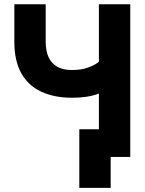

<svg xmlns="http://www.w3.org/2000/svg" viewBox="-20 -743 685 909"><path d="M547.9 -131.1H355.5V146.5H503.9V0H547.9ZM320 -280.3Q387.9 -280.3 432.4 -294.5Q477 -308.8 502.5 -327.4Q528 -346 538.6 -360.3Q549.2 -374.5 549.2 -374.5L477.5 -479.9Q477.5 -479.9 468.9 -469.5Q460.4 -459.1 441.8 -445.7Q423.3 -432.3 393.2 -421.9Q363.1 -411.5 320 -411.5Q279.3 -411.5 251.8 -426.6Q224.3 -441.7 210.3 -471.5Q196.3 -501.4 196.3 -545.8V-722.7H47.9V-545.8Q47.9 -453 81.8 -394.5Q115.7 -335.9 177.1 -308.1Q238.5 -280.3 320 -280.3ZM596.7 0V-722.7H448.2V0Z"/></svg>

Font: Giphurs SC
Style: Regular
Weight: 400
Version: Version 0.920